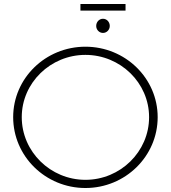

<svg xmlns="http://www.w3.org/2000/svg" viewBox="-20 -938 856 962"><path d="M383 -918V-885H609V-918ZM496 -844C477 -844 462 -828 462 -808C462 -789 477 -773 496 -773C515 -773 530 -789 530 -808C530 -828 515 -844 496 -844ZM408 -704C208 -704 46 -546 46 -351C46 -155 208 4 408 4C608 4 770 -155 770 -351C770 -546 608 -704 408 -704ZM408 -663C583 -663 727 -523 727 -351C727 -178 583 -37 408 -37C233 -37 89 -178 89 -351C89 -523 233 -663 408 -663Z"/></svg>

Font: Montserrat arm ExtraLight
Style: Regular
Weight: 275
Designer: Julieta Ulanovsky
Foundry: Julieta Ulanovsky
Version: Version 6.000;PS 006.000;hotconv 1.0.88;makeotf.lib2.5.64775